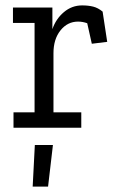

<svg xmlns="http://www.w3.org/2000/svg" viewBox="-20 -473 460 711"><path d="M158 218H101L109 64H176ZM284 -453Q307 -453 325 -448.5Q343 -444 360 -430L377 -318L320 -311L303 -387Q286 -393 269 -393Q230 -393 204 -360.5Q178 -328 178 -276V-57H281V0H30V-57H108V-388H28V-445H174V-365Q187 -403 216.5 -428Q246 -453 284 -453Z"/></svg>

Font: Zilla Slab Regular
Style: Regular
Weight: 400
Designer: Typotheque.com
Foundry: Typotheque type foundry
Version: Version 1.0; 2017